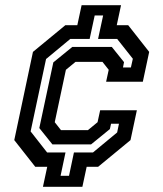

<svg xmlns="http://www.w3.org/2000/svg" viewBox="-20 -720 629 740"><path d="M145.5 0 162 -77H116L35 -180L107 -520L232 -623H278L294.5 -700H446.5L430 -623H474L555 -520L530.5 -405H389L399 -451L375 -481.5H271L234 -451L191 -249L215 -218.5H319L356 -249L366 -295H507.5L483 -180L358 -77H314L297.5 0ZM213.5 -42.5H246L265 -132.5H338.5L431.5 -209.5L438.5 -243H408L403.5 -222.5L331 -163.5H182L131.5 -226.5L185.5 -479.5L258.5 -539H411L458 -480.5L454 -460H484.5L492 -493.5L431.5 -570H358L377.5 -660.5H345L325.5 -570H251L157.5 -492.5L98 -213.5L161.5 -132.5H232.5Z"/></svg>

Font: Tourney Thin SemiBold
Style: Italic
Weight: 600
Italic angle: -12°
Version: Version 1.015